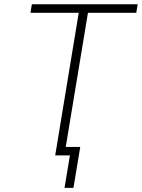

<svg xmlns="http://www.w3.org/2000/svg" viewBox="-20 -748 683 924"><path d="M126.5 -686.5 133.3 -727.5H642.6L635.7 -686.5H403.3L289.6 0H245.6L358.9 -686.5ZM290.5 156.2 316.4 0H269.5L276.4 -41H366.2L333.5 156.2Z"/></svg>

Font: Inter Extra Light
Style: Italic
Weight: 200
Italic angle: -9.39999°
Designer: Rasmus Andersson
Foundry: rsms
Version: Version 4.000;git-3c8e0fc